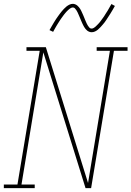

<svg xmlns="http://www.w3.org/2000/svg" viewBox="-38 -981 685 1001"><path d="M-18 0V-19H53L169 -716H100V-735H201L421 -27L535 -716H466V-735H627V-716H556L437 0H408L188 -708L74 -19H143V0ZM440 -813Q433 -813 427 -815.5Q421 -818 416.5 -821.5Q412 -825 408 -830Q404 -835 401 -840Q398 -845 395.5 -850Q393 -855 390.5 -860.5Q388 -866 385.5 -872Q383 -878 380.5 -884Q378 -890 375.5 -896Q373 -902 370.5 -907.5Q368 -913 366 -917.5Q364 -922 360 -928Q356 -934 352 -938Q348 -942 342 -942Q337 -942 332 -939.5Q327 -937 324 -934.5Q321 -932 317 -928.5Q313 -925 308.5 -920Q304 -915 302 -912.5Q300 -910 297.5 -907Q295 -904 292.5 -900.5Q290 -897 287.5 -893.5Q285 -890 282 -886Q279 -882 276.5 -878Q274 -874 271 -869.5Q268 -865 265 -860Q262 -855 258.5 -849.5Q255 -844 252 -838.5Q249 -833 245.5 -827Q242 -821 239 -815L220 -824Q226 -835 232 -845Q238 -855 243.5 -864.5Q249 -874 254.5 -882Q260 -890 265 -897Q270 -904 274.5 -910Q279 -916 283.5 -921.5Q288 -927 295 -934.5Q302 -942 309 -947.5Q316 -953 324.5 -957Q333 -961 342 -961Q348 -961 354 -958.5Q360 -956 364.5 -952.5Q369 -949 373 -944Q377 -939 380 -934.5Q383 -930 385.5 -924.5Q388 -919 390.5 -913.5Q393 -908 395.5 -902.5Q398 -897 400.5 -890.5Q403 -884 405.5 -878Q408 -872 410.5 -866.5Q413 -861 415 -856.5Q417 -852 421 -846Q425 -840 429 -836Q433 -832 440 -832Q444 -832 449 -834.5Q454 -837 457.5 -840Q461 -843 464.5 -846.5Q468 -850 472.5 -854.5Q477 -859 479 -861.5Q481 -864 483.5 -867Q486 -870 488.5 -873.5Q491 -877 493.5 -880.5Q496 -884 499 -888Q502 -892 505 -896.5Q508 -901 510.5 -905.5Q513 -910 516.5 -915Q520 -920 523 -925Q526 -930 529 -935.5Q532 -941 535.5 -947Q539 -953 543 -960L561 -950Q555 -939 549 -929Q543 -919 537.5 -910Q532 -901 526.5 -893Q521 -885 516.5 -877.5Q512 -870 507 -864Q502 -858 497.5 -852.5Q493 -847 486 -839.5Q479 -832 472.5 -826.5Q466 -821 457.5 -817Q449 -813 440 -813Z"/></svg>

Font: Iosevka Slab Thin Extended
Style: Italic
Weight: 100
Width: 7
Italic angle: -9°
Monospace: yes
Designer: Belleve Invis
Foundry: Belleve Invis
Version: Version 11.1.0; ttfautohint (v1.8.3)